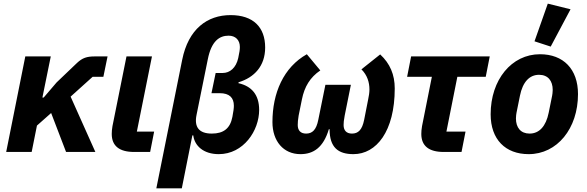

<svg xmlns="http://www.w3.org/2000/svg" viewBox="-20 -835 3227 1055"><path d="M343 0H504L368 -304L489 -413H548L571 -525H501C457 -525 433 -517 403 -489L291 -382L220 -299H213L259 -525H119L14 0H154L183 -145L261 -214Z M827 -112H732L815 -525H675L598 -142C595 -127 594 -109 594 -99C594 -33 636 0 717 0H805Z M839 200H979L1037 -91H1042C1049 -34 1098 12 1182 12C1318 12 1404 -117 1404 -231C1404 -315 1362 -362 1290 -378L1291 -383C1377 -409 1437 -472 1437 -574C1437 -686 1371 -752 1247 -752C1119 -752 1015 -676 981 -506ZM1142 -323H1187C1241 -323 1265 -298 1265 -254C1265 -240 1263 -225 1257 -193C1245 -129 1208 -101 1144 -101C1074 -101 1046 -136 1060 -204L1122 -510C1142 -610 1186 -639 1236 -639C1274 -639 1298 -615 1298 -577C1298 -563 1296 -548 1289 -516C1277 -462 1243 -434 1204 -434H1165Z M1908 -369H1768L1729 -177C1718 -121 1696 -101 1662 -101C1632 -101 1616 -118 1616 -148C1616 -160 1617 -178 1621 -200L1639 -289C1653 -359 1684 -410 1740 -448L1666 -537C1538 -465 1477 -324 1477 -164C1477 -60 1537 12 1631 12C1703 12 1757 -25 1787 -125H1791C1791 -25 1838 12 1922 12C2048 12 2149 -113 2149 -349C2149 -425 2123 -486 2069 -536L1966 -454C1998 -422 2010 -383 2010 -343C2010 -327 2007 -307 2003 -289L1981 -177C1970 -121 1948 -101 1914 -101C1884 -101 1868 -118 1868 -148C1868 -160 1869 -174 1874 -200Z M2516 0 2538 -112H2433L2493 -413H2649L2671 -525H2239L2217 -413H2353L2299 -142C2296 -127 2295 -109 2295 -99C2295 -33 2337 0 2418 0Z M3115 -784 2990 -815 2917 -608 3006 -579ZM2885 12C3041 12 3156 -128 3156 -318C3156 -456 3075 -537 2947 -537C2791 -537 2676 -397 2676 -207C2676 -69 2757 12 2885 12ZM2890 -101C2841 -101 2815 -134 2815 -184C2815 -197 2817 -209 2818 -215L2837 -309C2852 -384 2889 -424 2942 -424C2991 -424 3017 -391 3017 -341C3017 -328 3015 -316 3014 -310L2995 -216C2980 -141 2943 -101 2890 -101Z"/></svg>

Font: LVC Sans
Style: Bold Italic
Weight: 700
Italic angle: -11.31°
Designer: Mike Abbink, Paul van der Laan, Pieter van Rosmalen
Foundry: Bold Monday
Version: Version 3.0